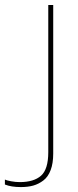

<svg xmlns="http://www.w3.org/2000/svg" viewBox="-115 -550 315 776"><path d="M80.1 64.9V-529.8H100.1V70.8Q100.1 109.9 89.8 137.2Q79.6 164.6 60.5 179.2Q41.5 193.8 19.5 200Q-2.4 206.1 -30.8 206.1Q-69.3 206.1 -95.2 195.8V175.8Q-88.4 179.2 -70.3 182.6Q-52.2 186 -35.2 186Q21.5 186 50.8 160.2Q80.1 134.3 80.1 64.9Z"/></svg>

Font: Cooper Hewitt
Style: Thin
Weight: 701
Designer: Village Type and Design LLC
Foundry: Cooper Hewitt Smithsonian Design Museum
Version: 1.000